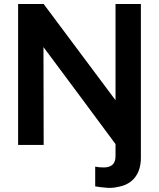

<svg xmlns="http://www.w3.org/2000/svg" viewBox="-20 -720 790 954"><path d="M554 -4Q464 -125 375.5 -245Q287 -365 196 -486Q196 -363 196.5 -242.5Q197 -122 197 0H70V-700H197Q287 -580 375.5 -461Q464 -342 554 -222V-700H680V64Q680 125 649.5 163Q619 201 559 210Q537 215 511 213Q496 212 479.5 210Q463 208 453 206V108Q464 110 473 111Q482 112 496 112Q554 112 554 56Z"/></svg>

Font: Rosa Sans SemiBold
Style: Regular
Weight: 600
Designer: Pentagram / MCKL
Foundry: Pentagram / MCKL
Version: Version 1.005;September 16, 2019;FontCreator 11.5.0.2425 64-